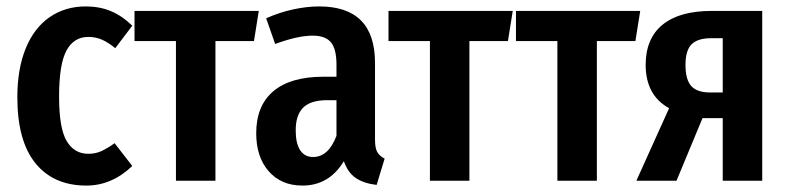

<svg xmlns="http://www.w3.org/2000/svg" viewBox="-20 -563 2451 598"><path d="M392 -483 339 -413Q317 -431 297.5 -439.5Q278 -448 255 -448Q210 -448 187 -405.5Q164 -363 164 -262Q164 -164 187.5 -124Q211 -84 255 -84Q277 -84 295 -92Q313 -100 337 -117L392 -46Q328 15 249 15Q147 15 90.5 -54.5Q34 -124 34 -260Q34 -348 60 -412Q86 -476 134.5 -509.5Q183 -543 247 -543Q290 -543 325 -528.5Q360 -514 392 -483Z M786 -529 771 -435H651V0H528V-435H399V-529Z M1178 -69 1153 13Q1112 8 1087.5 -9Q1063 -26 1051 -61Q1005 15 922 15Q856 15 817 -29.5Q778 -74 778 -148Q778 -234 831.5 -279Q885 -324 987 -324H1028V-361Q1028 -411 1010.5 -431.5Q993 -452 954 -452Q907 -452 837 -426L809 -506Q849 -524 892 -533.5Q935 -543 974 -543Q1148 -543 1148 -367V-128Q1148 -102 1155 -89.5Q1162 -77 1178 -69ZM1028 -140V-251H999Q948 -251 924.5 -228Q901 -205 901 -157Q901 -116 915 -95Q929 -74 955 -74Q1003 -74 1028 -140Z M1577 -529 1562 -435H1442V0H1319V-435H1190V-529Z M1974 -529 1959 -435H1839V0H1716V-435H1587V-529Z M2354 -529V0H2231V-195H2168L2087 0H1962L2064 -226Q1991 -266 1991 -361Q1991 -443 2043.5 -486Q2096 -529 2197 -529ZM2231 -275V-444H2195Q2153 -444 2134 -425Q2115 -406 2115 -361Q2115 -315 2133 -295Q2151 -275 2192 -275Z"/></svg>

Font: Fira Sans Extra Condensed Medium
Style: Regular
Weight: 500
Width: 1
Designer: Carrois Corporate & Edenspiekermann AG
Foundry: Carrois Corporate GbR & Edenspiekermann AG
Version: Version 4.203